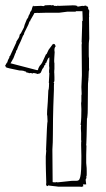

<svg xmlns="http://www.w3.org/2000/svg" viewBox="-30 -740 416 755"><path d="M321 -699H320Q319 -701 319 -701.5Q319 -702 318 -704H316Q317 -705 317 -709Q316 -710 316 -711.5Q316 -713 315 -714L311 -715Q309 -717 309 -717.5Q309 -718 306 -718Q303 -718 300.5 -717Q298 -716 297 -716V-717Q291 -717 285 -715.5Q279 -714 273 -714H274V-717Q270 -717 269 -718Q268 -719 255 -719Q251 -719 244 -718.5Q237 -718 229.5 -718Q222 -718 215.5 -717.5Q209 -717 205 -717Q196 -717 195 -718V-716Q194 -717 182 -717V-719Q180 -719 177.5 -719.5Q175 -720 173 -720V-718Q172 -719 171 -719Q170 -719 169 -720L145 -719V-717Q144 -716 140 -716Q138 -716 136 -716.5Q134 -717 132 -717L108 -716Q103 -716 102 -715V-718Q98 -716 96.5 -709Q95 -702 93 -698L89 -693Q88 -691 88 -689.5Q88 -688 87 -686L82 -677Q82 -675 81.5 -674Q81 -673 81 -672L75 -663Q70 -652 67 -643Q64 -634 64 -632L51 -607H49L47 -602Q47 -594 37 -581L36 -578Q35 -578 34 -577V-573L9 -519H7Q7 -513 6 -512L3 -507Q1 -503 0 -500L-1 -495Q-2 -494 -3 -494V-493Q-6 -490 -9 -482L-10 -483V-480Q-8 -478 -6 -478L-7 -475H-5Q-4 -473 46 -463Q48 -463 55.5 -462.5Q63 -462 66 -460L73 -458L72 -456L84 -453L83 -452L91 -453L99 -451L101 -453Q102 -453 105 -452.5Q108 -452 113 -451L116 -449L126 -451L130 -454Q131 -455 131 -456Q131 -457 132 -458L135 -465Q135 -465 137 -470H138Q142 -474 145 -484H147Q149 -486 148.5 -489.5Q148 -493 152 -493L154 -499Q156 -503 157.5 -507Q159 -511 163 -514L164 -515V-501Q164 -497 163.5 -493.5Q163 -490 163 -486H164Q164 -485 163 -484Q163 -478 163.5 -476.5Q164 -475 164 -473Q164 -470 163.5 -467.5Q163 -465 163 -463V-454Q164 -454 164 -452Q164 -450 163.5 -440.5Q163 -431 162 -414H163Q163 -409 162.5 -399Q162 -389 160 -384Q159 -355 158 -341Q157 -327 156.5 -319.5Q156 -312 155.5 -306.5Q155 -301 155 -291Q155 -286 156 -285L157 -263Q155 -261 151 -149H152Q151 -143 151 -137Q151 -131 150 -125V-98Q150 -90 150.5 -70.5Q151 -51 152 -19Q151 -18 151 -16L152 -12Q152 -11 154 -9V-8L156 -9V-8Q158 -8 158.5 -9.5Q159 -11 161 -11Q160 -11 165.5 -10Q171 -9 178 -8.5Q185 -8 191.5 -7Q198 -6 199 -6H277Q291 -6 293 -5V-6Q297 -7 298 -8Q297 -12 296.5 -12.5Q296 -13 296 -15H309Q309 -18 308 -22.5Q307 -27 307 -32Q307 -36 308.5 -37.5Q310 -39 310 -41Q310 -42 309.5 -43Q309 -44 309 -45L310 -47Q311 -48 311 -55V-66Q311 -82 310 -87.5Q309 -93 309 -99V-113Q309 -117 309 -131Q309 -145 310 -168H309Q309 -173 309 -171.5Q309 -170 309.5 -176.5Q310 -183 310.5 -204Q311 -225 312 -275H313V-276Q313 -278 314 -286Q315 -294 315 -308L316 -411Q317 -416 317 -421Q317 -426 318 -431H316L318 -432L319 -459Q321 -469 321 -470H320V-512Q319 -513 319 -524V-558Q319 -572 320 -579Q321 -586 321 -587L320 -673Q320 -675 320.5 -675Q321 -675 321 -677Q320 -678 320 -679Q320 -684 320.5 -689Q321 -694 321 -699ZM291 -576Q291 -573 292 -572L291 -564L292 -451V-444Q292 -433 291 -421Q290 -409 290 -398Q290 -390 290.5 -385Q291 -380 291 -373Q291 -366 290 -365V-342Q290 -340 289.5 -338Q289 -336 289 -334Q289 -328 289.5 -322Q290 -316 290 -311Q290 -296 289.5 -279.5Q289 -263 287 -249L289 -248Q288 -245 288 -236L289 -217V-189Q289 -187 290 -186Q289 -185 289 -170Q289 -160 289.5 -149Q290 -138 290 -127Q290 -93 289 -73.5Q288 -54 285.5 -44Q283 -34 279.5 -31.5Q276 -29 270 -29H257Q249 -29 244 -28L197 -23Q195 -23 194 -23.5Q193 -24 191 -24L189 -23Q178 -23 177 -24L176 -152Q177 -170 177.5 -181Q178 -192 178 -213Q178 -234 178.5 -273.5Q179 -313 182 -387V-400Q182 -410 183 -413Q181 -413 181 -417H182Q184 -419 184 -425Q184 -431 184 -437Q184 -451 183.5 -453Q183 -455 183 -457L185 -458H183Q184 -464 184 -468.5Q184 -473 184 -478V-492Q183 -493 183 -501Q183 -503 183.5 -512Q184 -521 185 -536Q184 -537 184 -544Q184 -553 189 -558Q186 -567 183 -567L181 -566V-568Q176 -566 175 -563L161 -544L153 -527H151L134 -490H132V-488L133 -489Q129 -485 126 -481Q124 -477 122 -473.5Q120 -470 120 -467L119 -465Q118 -464 116 -464L12 -491Q12 -490 11 -489Q11 -491 16 -499Q21 -507 21 -509H22Q24 -513 27 -522Q30 -531 32 -533L34 -542H36L40 -553Q41 -555 41 -555.5Q41 -556 42 -558L51 -577Q52 -579 52.5 -580.5Q53 -582 54 -584L61 -601L63 -602L66 -612L81 -642Q82 -644 82 -644.5Q82 -645 83 -647L86 -656Q88 -656 89 -657V-660Q90 -661 94 -668.5Q98 -676 104 -686H105L104 -689H110Q116 -689 117 -690V-689Q139 -690 154 -690Q169 -690 178 -690H203L234 -694H268V-696H294Q294 -690 294.5 -683Q295 -676 295 -668V-658Q294 -658 293 -657V-639Z"/></svg>

Font: Londrina Sketch
Style: Regular
Weight: 400
Designer: Marcelo Magalhaes
Foundry: Marcelo Magalhães
Version: Version 1.002